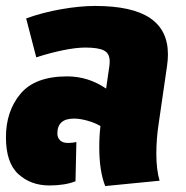

<svg xmlns="http://www.w3.org/2000/svg" viewBox="-21 -607 625 646"><path d="M513 -192Q505 -140 505 -90Q505 -36 516 1L333 19Q313 -31 313 -112Q313 -150 317 -183Q298 -194 273 -201Q248 -208 228 -208Q172 -208 172 -158Q172 -144 181 -135Q190 -126 208 -126Q221 -126 236 -129L233 3Q197 17 145 17Q83 17 41 -21Q-1 -59 -1 -145Q-1 -233 48 -291.5Q97 -350 205 -350Q276 -350 336 -309L347 -385Q348 -391 348 -401Q348 -427 329 -437Q310 -447 266 -447Q235 -447 191 -438Q147 -429 101 -414L67 -545Q122 -565 185 -576Q248 -587 299 -587Q423 -587 483.5 -546.5Q544 -506 544 -424Q544 -406 541 -385Z"/></svg>

Font: FiraGO Heavy
Style: Italic
Weight: 900
Italic angle: -8°
Designer: bBox Type GmbH
Foundry: bBox Type GmbH
Version: Version 1.001